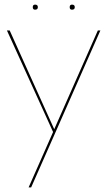

<svg xmlns="http://www.w3.org/2000/svg" viewBox="-20 -592 465 832"><path d="M282 -561Q282 -572 292 -572Q304 -572 304 -561Q304 -550 292 -550Q282 -550 282 -561ZM122 -561Q122 -572 132 -572Q144 -572 144 -561Q144 -550 132 -550Q122 -550 122 -561ZM415 -460 221 -20 115 220H104L210 -20L10 -460H22L215 -32L404 -460Z"/></svg>

Font: Jost* Hairline
Style: Regular
Weight: 100
Version: Version 3.7